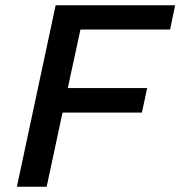

<svg xmlns="http://www.w3.org/2000/svg" viewBox="-20 -708 684 728"><path d="M191 -688 44 0H157L217 -281H518L538 -374H237L285 -596H625L644 -688Z"/></svg>

Font: Saira UNSAM Medium Italic
Style: Regular
Weight: 500
Italic angle: -12°
Designer: Hector Gatti with collaboration of the Omnibus-Type team
Foundry: Omnibus-Type
Version: Version 0.072;PS 000.072;hotconv 1.0.88;makeotf.lib2.5.64775